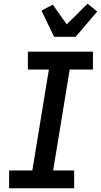

<svg xmlns="http://www.w3.org/2000/svg" viewBox="-20 -1013 543 1033"><path d="M379 0H29V-96H154L243 -639H130V-735H480V-639H355L266 -96H379ZM271 -815 203 -956 264 -988 339 -882 451 -993 503 -951 387 -815Z"/></svg>

Font: Iosevka Term Curly Oblique
Style: Bold
Weight: 700
Italic angle: -9°
Designer: Belleve Invis
Foundry: Belleve Invis
Version: Version 32.3.0